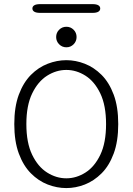

<svg xmlns="http://www.w3.org/2000/svg" viewBox="-20 -924 659 954"><path d="M309.5 10.5Q263 10.5 217 -7.2Q171 -25 133.5 -62.8Q96 -100.5 73.5 -161.2Q51 -222 51 -307.5Q51 -393 73.5 -453.5Q96 -514 133.5 -551.8Q171 -589.5 217 -607.2Q263 -625 309.5 -625Q356 -625 401.5 -607.2Q447 -589.5 484.8 -551.8Q522.5 -514 545 -453.5Q567.5 -393 567.5 -307.5Q567.5 -222 545 -161.2Q522.5 -100.5 484.8 -62.8Q447 -25 401.5 -7.2Q356 10.5 309.5 10.5ZM309.5 -38Q359.5 -38 404.8 -66.8Q450 -95.5 478.5 -155Q507 -214.5 507 -307.5Q507 -400 478.5 -459.5Q450 -519 404.8 -547.8Q359.5 -576.5 309.5 -576.5Q259.5 -576.5 214 -547.8Q168.5 -519 139.8 -459.5Q111 -400 111 -307.5Q111 -214.5 139.8 -155Q168.5 -95.5 214 -66.8Q259.5 -38 309.5 -38ZM310 -689Q288.5 -689 273.8 -704Q259 -719 259 -740Q259 -761.5 273.8 -776.2Q288.5 -791 310 -791Q331 -791 345.8 -776.2Q360.5 -761.5 360.5 -740Q360.5 -719 345.8 -704Q331 -689 310 -689ZM141 -882Q141 -892 150.5 -897.8Q160 -903.5 180 -903.5H439.5Q459 -903.5 468.5 -897.8Q478 -892 478 -882Q478 -871.5 468.5 -865.8Q459 -860 439.5 -860H180Q160 -860 150.5 -865.8Q141 -871.5 141 -882Z"/></svg>

Font: Sono Monospace Light
Style: Regular
Weight: 300
Version: Version 2.112